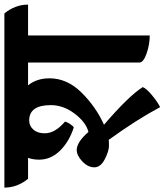

<svg xmlns="http://www.w3.org/2000/svg" viewBox="-8 -706 731 852"><g transform="rotate(-90 357.0 -279.5)"><path d="M763 -520H626V20Q586 20 546 6Q506 -8 506 -26V-520H405Q436 -481 436 -425Q436 -347 373 -283Q310 -219 230 -183Q358 -73 397 -11Q391 5 361 30Q331 55 308 66Q254 -36 163 -162Q159 -161 136 -161Q113 -161 77 -179.5Q41 -198 41 -226Q41 -254 67 -279Q93 -304 118 -304Q153 -304 198 -252Q241 -263 279 -313Q317 -363 317 -419Q317 -515 249 -515Q225 -515 208.5 -496.5Q192 -478 192 -446Q192 -400 244 -356Q242 -347 233.5 -334Q225 -321 218 -317Q154 -338 114.5 -378.5Q75 -419 75 -471Q75 -498 83 -520H-10Q-49 -568 -49 -625H724Q763 -577 763 -520Z"/></g></svg>

Font: Karma
Style: Bold
Weight: 700
Designer: Joana Correia
Foundry: Indian Type Foundry
Version: Version 1.202;PS 1.0;hotconv 1.0.78;makeotf.lib2.5.61930; tt